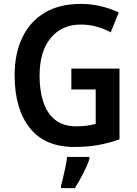

<svg xmlns="http://www.w3.org/2000/svg" viewBox="-20 -744 703 985"><path d="M346 -392H593V-29Q539 -10 483.5 0Q428 10 361 10Q210 10 132.5 -88Q55 -186 55 -358Q55 -469 94.5 -551.5Q134 -634 209.5 -679Q285 -724 395 -724Q448 -724 498 -712Q548 -700 589 -680L548 -578Q516 -596 476.5 -607Q437 -618 395 -618Q297 -618 240 -549Q183 -480 183 -356Q183 -280 202 -221.5Q221 -163 262.5 -129.5Q304 -96 371 -96Q404 -96 427 -99.5Q450 -103 471 -108V-285H346ZM439 71Q428 104 407.5 144.5Q387 185 364 221H293V209Q298 190 304.5 163.5Q311 137 316.5 109.5Q322 82 324 61H439Z"/></svg>

Font: Noto Sans Sinhala SemiCondensed SemiBold
Style: Regular
Weight: 600
Width: 4
Designer: Jelle Bosma - Monotype Design Team
Foundry: Monotype Imaging Inc.
Version: Version 2.006; ttfautohint (v1.8.4.7-5d5b)